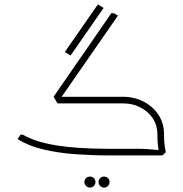

<svg xmlns="http://www.w3.org/2000/svg" viewBox="-20 -705 832 871"><path d="M248 -249 223 -266 485 -645H497L515 -634ZM473 0Q398 0 321.5 -5.5Q245 -11 177 -27Q109 -43 60 -74L73 -94H84Q140 -61 235.5 -45.5Q331 -30 473 -30H505V0ZM505 0V-30H601Q626 -30 650.5 -28.5Q675 -27 691 -25Q707 -23 707 -23V0ZM694 -97Q694 -136 673.5 -167.5Q653 -199 617.5 -217.5Q582 -236 538 -236H472V-247L474 -266H538Q589 -266 631.5 -244Q674 -222 699 -184Q724 -146 724 -97ZM703 0Q701 -13 697.5 -36Q694 -59 694 -97H724Q724 -64 727 -45Q730 -26 732 -14L717 0ZM241 -236 223 -266H536V-236ZM300 -453 274 -469 424 -685 450 -669ZM388 146Q378 146 370.5 138.5Q363 131 363 121Q363 110 370.5 103Q378 96 388 96Q399 96 406 103Q413 110 413 121Q413 131 406 138.5Q399 146 388 146ZM452 146Q442 146 434.5 138.5Q427 131 427 121Q427 110 434.5 103Q442 96 452 96Q463 96 470 103Q477 110 477 121Q477 131 470 138.5Q463 146 452 146Z"/></svg>

Font: Fustat ExtraLight
Style: Regular
Weight: 250
Designer: Mohamed Gaber, Khaled Hosny, Laura Garcia Mut
Foundry: Kief Type Foundry, Alif Type Foundry, Hard Type Foundry
Version: Version 1.007